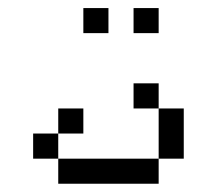

<svg xmlns="http://www.w3.org/2000/svg" viewBox="-20 -645 540 478"><path d="M187.5 -312.5V-375H125V-312.5H62.5V-250H125V-187.5H375V-250H125V-312.5ZM250 -562.5V-625H187.5V-562.5ZM375 -562.5V-625H312.5V-562.5ZM375 -250H437.5Q437.5 -250 437.5 -375H375Q375 -375 375 -250ZM375 -375V-437.5H312.5V-375Z"/></svg>

Font: Unifont
Style: Regular
Weight: 500
Version: Version 15.1.04